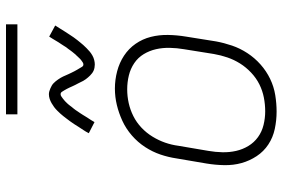

<svg xmlns="http://www.w3.org/2000/svg" viewBox="-171 -763 942 640"><g transform="rotate(-90 300.0 -443.0)"><path d="M248 8Q219 8 190.5 2Q162 -4 138.5 -19.5Q115 -35 99.5 -58.5Q84 -82 76.5 -109Q69 -136 69.5 -166Q70 -196 75 -226L92 -326Q96 -353 105 -379.5Q114 -406 130 -430.5Q146 -455 168.5 -474.5Q191 -494 217 -506Q243 -518 270 -524.5Q297 -531 325 -531Q354 -531 382.5 -523.5Q411 -516 434.5 -500.5Q458 -485 474 -462Q490 -439 497 -411.5Q504 -384 503.5 -354Q503 -324 498 -294L482 -194Q477 -167 468 -140.5Q459 -114 443 -89.5Q427 -65 405 -45.5Q383 -26 357 -13.5Q331 -1 303 3.5Q275 8 248 8ZM249 -30Q272 -30 295 -34.5Q318 -39 339 -49.5Q360 -60 378 -77Q396 -94 408.5 -114Q421 -134 428.5 -156Q436 -178 440 -201L456 -301Q460 -324 460.5 -348Q461 -372 456 -394Q451 -416 439.5 -435Q428 -454 409.5 -466.5Q391 -479 368.5 -484.5Q346 -490 322 -490Q299 -490 276.5 -485Q254 -480 233 -469.5Q212 -459 194.5 -442.5Q177 -426 164.5 -405.5Q152 -385 144.5 -363.5Q137 -342 134 -319L117 -219Q113 -196 112.5 -172.5Q112 -149 117 -127Q122 -105 133.5 -86Q145 -67 163 -54Q181 -41 203.5 -35.5Q226 -30 249 -30ZM405 -598Q400 -598 394.5 -599Q389 -600 384.5 -602Q380 -604 376 -607Q372 -610 368.5 -613.5Q365 -617 362 -620.5Q359 -624 356 -628Q353 -632 350.5 -636.5Q348 -641 346 -645.5Q344 -650 341.5 -654.5Q339 -659 337 -663Q335 -667 332.5 -672.5Q330 -678 328 -682.5Q326 -687 323.5 -691.5Q321 -696 319 -699.5Q317 -703 314 -707.5Q311 -712 306 -712Q302 -712 298.5 -709.5Q295 -707 291.5 -704.5Q288 -702 283 -697.5Q278 -693 276 -690.5Q274 -688 272 -686Q270 -684 268 -681Q266 -678 263.5 -675Q261 -672 258.5 -669Q256 -666 253.5 -662.5Q251 -659 248.5 -655Q246 -651 243 -647Q240 -643 237.5 -638.5Q235 -634 232 -629.5Q229 -625 226 -620Q223 -615 219.5 -610Q216 -605 213 -599L176 -618Q181 -628 186.5 -636Q192 -644 197 -652Q202 -660 206.5 -667Q211 -674 215.5 -680Q220 -686 224.5 -692Q229 -698 233 -703Q237 -708 241 -712.5Q245 -717 251 -723Q257 -729 263 -733.5Q269 -738 276 -742Q283 -746 290.5 -748.5Q298 -751 306 -751Q311 -751 316 -749.5Q321 -748 325.5 -746Q330 -744 334.5 -741.5Q339 -739 342.5 -735.5Q346 -732 349 -728.5Q352 -725 355 -720.5Q358 -716 360.5 -712Q363 -708 365 -703.5Q367 -699 369 -694.5Q371 -690 373 -685.5Q375 -681 377.5 -676Q380 -671 382.5 -666Q385 -661 387.5 -657Q390 -653 392 -649.5Q394 -646 397 -641Q400 -636 405 -636Q409 -636 412.5 -638.5Q416 -641 419.5 -643.5Q423 -646 427.5 -651Q432 -656 434 -658Q436 -660 438.5 -662.5Q441 -665 443 -668Q445 -671 447.5 -673.5Q450 -676 452 -679.5Q454 -683 457 -686.5Q460 -690 462.5 -693.5Q465 -697 467.5 -701.5Q470 -706 473 -710Q476 -714 479 -719Q482 -724 485 -729Q488 -734 491 -739Q494 -744 498 -750L535 -730Q529 -721 524 -712.5Q519 -704 514 -696.5Q509 -689 504.5 -682Q500 -675 495.5 -668.5Q491 -662 486.5 -656.5Q482 -651 478 -646Q474 -641 470 -636.5Q466 -632 459.5 -625.5Q453 -619 447.5 -614.5Q442 -610 435 -606Q428 -602 420 -600Q412 -598 405 -598ZM539 -856H239V-894H539Z"/></g></svg>

Font: Iosevka Etoile XLtObl
Style: Regular
Weight: 200
Italic angle: -9°
Designer: Belleve Invis
Foundry: Belleve Invis
Version: Version 15.5.2; ttfautohint (v1.8.4)